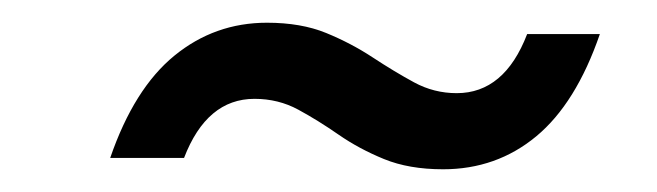

<svg xmlns="http://www.w3.org/2000/svg" viewBox="-20 -442 578 169"><path d="M370 -293Q417 -293 452 -322Q487 -351 508 -412H444Q434 -386 418.5 -373Q403 -360 382 -360Q362 -360 344.5 -369.5Q327 -379 308 -391.5Q289 -404 267 -413Q245 -422 215 -422Q169 -422 133.5 -393Q98 -364 77 -303H142Q152 -329 167.5 -342Q183 -355 204 -355Q225 -355 242.5 -345.5Q260 -336 278 -323.5Q296 -311 318 -302Q340 -293 370 -293Z"/></svg>

Font: Instrument Sans Condensed Medium
Style: Italic
Weight: 500
Width: 3
Italic angle: -13°
Designer: Rodrigo Fuenzalida
Foundry: fragTYPE
Version: Version 1.000;gftools[0.9.28]